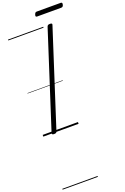

<svg xmlns="http://www.w3.org/2000/svg" viewBox="-333 -1391 1359 2092"><g transform="rotate(-20 346.5 -345.0)"><path d="M121 14Q107 14 101 9.5Q95 5 98 -6L454 -1111Q458 -1121 465 -1125.5Q472 -1130 488 -1130Q502 -1130 508 -1125.5Q514 -1121 510 -1110L154 -5Q151 5 144 9.5Q137 14 121 14ZM385 -1253Q373 -1253 370 -1259.5Q367 -1266 371 -1278Q375 -1291 381 -1298Q387 -1305 399 -1305H677Q689 -1305 691.5 -1297.5Q694 -1290 691 -1278Q688 -1265 681.5 -1259Q675 -1253 663 -1253ZM0 605H409V615H0ZM0 -20H409V0H0ZM0 -505H409V-500H0ZM0 -1125H409V-1115H0Z"/></g></svg>

Font: Playwrite CU Guides
Style: Regular
Weight: 400
Designer: Veronika Burian, José Scaglione
Foundry: TypeTogether
Version: Version 1.003